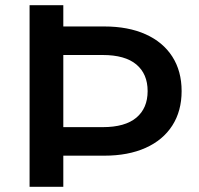

<svg xmlns="http://www.w3.org/2000/svg" viewBox="-20 -720 766 740"><path d="M94 0V-700H224V-618H382Q474 -618 541 -588Q608 -558 644 -502Q680 -446 680 -369Q680 -292 644 -236Q608 -180 541 -150Q474 -120 382 -120H224V0ZM224 -230H376Q462 -230 505.5 -266.5Q549 -303 549 -369Q549 -435 505.5 -471.5Q462 -508 376 -508H224Z"/></svg>

Font: Montserrat SemiBold
Style: Regular
Weight: 600
Designer: Julieta Ulanovsky
Foundry: Julieta Ulanovsky
Version: Version 9.000; ttfautohint (v1.8.4.7-5d5b)